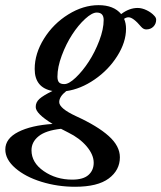

<svg xmlns="http://www.w3.org/2000/svg" viewBox="-97 -445 617 734"><path d="M189.9 269Q123 269 61.5 250Q0 231 -38.3 197.8Q-76.7 164.6 -76.7 126.5Q-76.7 84.5 -27.1 59.3Q22.5 34.2 104 28.8Q39.6 -10.7 39.6 -35.6Q39.1 -53.7 53.7 -66.9Q68.4 -80.1 103.5 -97.2Q35.6 -109.9 35.6 -181.2Q35.6 -240.2 71.3 -297.4Q106.9 -354.5 164.1 -389.9Q221.2 -425.3 279.8 -425.3Q337.9 -425.3 366.2 -391.1Q397 -414.6 429.2 -414.6Q445.8 -414.6 463.9 -405.8Q481.9 -397 492.7 -384.8Q500 -377.4 500 -369.6Q500 -354 489.5 -343.3Q479 -332.5 461.9 -332.5Q451.7 -332.5 442.9 -342.3Q412.1 -378.9 394.5 -378.9Q385.7 -378.9 377.4 -373Q384.8 -356.4 384.8 -335Q384.8 -283.7 351.3 -230.7Q317.9 -177.7 264.6 -141.1Q211.4 -104.5 156.2 -96.7Q129.4 -75.7 129.4 -54.7Q129.4 -30.8 193.4 -1Q275.9 36.6 318.6 75Q361.3 113.3 361.3 156.2Q361.3 205.6 318.8 237.3Q276.4 269 189.9 269ZM148.9 -123.5Q166.5 -123.5 192.6 -148.4Q218.8 -173.3 242.2 -209.2Q265.6 -245.1 282.5 -289.3Q299.3 -333.5 299.3 -368.7Q299.3 -397 272.9 -397Q254.9 -397 228.5 -372.8Q202.1 -348.6 179 -313Q155.8 -277.3 139.2 -232.9Q122.6 -188.5 122.6 -151.9Q122.6 -136.7 128.7 -130.1Q134.8 -123.5 148.9 -123.5ZM23.4 129.4Q23.4 176.8 70.3 209.2Q117.2 241.7 179.2 241.7Q221.2 241.7 241.2 223.9Q261.2 206.1 261.2 177.2Q261.2 146.5 234.4 114.7Q207.5 83 164.6 62Q154.8 57.1 136.2 47.4Q78.1 53.7 50.8 75.7Q23.4 97.7 23.4 129.4Z"/></svg>

Font: Elstob 18pt SemiBold
Style: Italic
Weight: 600
Italic angle: -20°
Designer: Peter S. Baker
Version: Version 1.015